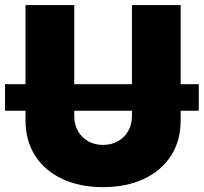

<svg xmlns="http://www.w3.org/2000/svg" viewBox="-28 -748 824 777"><path d="M776.4 -407.2V-299.8H-7.8V-407.2ZM388.7 9.3Q294.9 9.3 224.4 -23.7Q153.8 -56.6 114.5 -117.4Q75.2 -178.2 75.2 -261.2V-727.5H272.5V-277.8Q272.5 -243.7 287.6 -217.5Q302.7 -191.4 328.9 -176.5Q355 -161.6 389.2 -161.6Q422.9 -161.6 449.2 -176.5Q475.6 -191.4 490.7 -217.5Q505.9 -243.7 505.9 -277.8V-727.5H703.1V-261.2Q703.1 -178.2 663.8 -117.4Q624.5 -56.6 553.7 -23.7Q482.9 9.3 388.7 9.3Z"/></svg>

Font: Inter 18pt Black
Style: Regular
Weight: 900
Designer: Rasmus Andersson
Foundry: rsms
Version: Version 4.001;git-66647c0bb